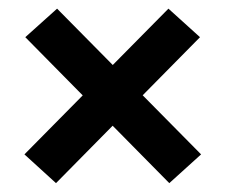

<svg xmlns="http://www.w3.org/2000/svg" viewBox="-20 -530 522 444"><path d="M112 -510 445 -173 371.5 -106.5 38.5 -444ZM109.5 -106.5 36.5 -173 369.5 -510 442.5 -444Z"/></svg>

Font: Anek Devanagari SemiBold
Style: Regular
Weight: 600
Designer: Kailash Malviya (Devanagari) & Yesha Goshar (Latin)
Foundry: Ek Type
Version: Version 1.003